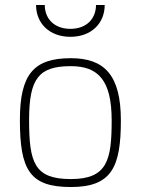

<svg xmlns="http://www.w3.org/2000/svg" viewBox="-20 -743 566 772"><path d="M265 -509C117 -509 60 -446 60 -261C60 -60 99 9 265 9C430 9 466 -72 466 -259C466 -441 400 -509 265 -509ZM265 -23C118 -23 97 -89 97 -261C97 -429 137 -477 265 -477C376 -477 429 -419 429 -259C429 -100 412 -23 265 -23ZM125 -723C125 -649 179 -595 263 -595C347 -595 401 -649 401 -723H366C366 -668 328 -627 263 -627C198 -627 160 -668 160 -723Z"/></svg>

Font: TitilliumText22L
Style: 1 wt
Weight: 100
Designer: Campivisivi
Foundry: Campivisivi
Version: 1.000